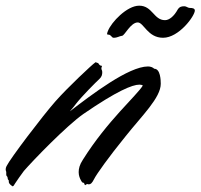

<svg xmlns="http://www.w3.org/2000/svg" viewBox="-123 -642 706 676"><path d="M237 -388C237 -395 234 -396 234 -401C234 -402 234 -404 235 -406C236 -408 236 -409 236 -409C236 -412 232 -409 228 -413C223 -417 225 -421 218 -421C218 -421 216 -423 214 -423C213 -423 213 -422 211 -421C203 -416 116 -335 72 -285C27 -234 -87 -84 -100 -57C-102 -53 -103 -49 -103 -46C-103 -42 -102 -39 -101 -37V-28C-101 -26 -101 -24 -99 -22C-94 -17 -98 -12 -93 -8C-92 -7 -92 -7 -92 -2C-92 1 -91 6 -79 14C-76 14 -73 10 -70 4C-63 -6 -50 -26 -39 -40C-7 -77 112 -200 171 -241C289 -322 343 -344 368 -344C373 -344 377 -343 380 -341C358 -305 255 -217 169 -80C157 -62 154 -48 154 -36C154 -24 158 -14 162 -7C169 7 171 -3 174 5C175 9 176 10 177 10C178 10 180 6 186 6C187 7 189 7 190 7C196 7 201 3 208 -11C217 -29 259 -88 319 -162C377 -235 443 -298 443 -347C443 -359 442 -400 420 -400C415 -405 407 -408 398 -408C330 -408 201 -310 123 -250C134 -262 141 -272 145 -277C166 -304 216 -354 226 -363C236 -372 237 -380 237 -388ZM526 -620C514 -620 508 -617 503 -609C490 -585 473 -571 458 -571C418 -571 414 -622 367 -622C324 -622 269 -564 257 -533C256 -530 254 -526 254 -523C254 -521 255 -520 259 -520C268 -520 270 -509 277 -509C291 -509 297 -515 307 -516C316 -517 337 -563 362 -563C383 -563 397 -509 451 -509C507 -509 563 -586 563 -605C563 -613 553 -614 547 -614C537 -614 534 -620 526 -620Z"/></svg>

Font: Oregano
Style: Italic
Weight: 400
Italic angle: -12°
Designer: Astigmatic (AOETI)
Foundry: Astigmatic (AOETI)
Version: Version 1.000